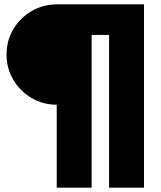

<svg xmlns="http://www.w3.org/2000/svg" viewBox="-20 -750 740 880"><path d="M240 -270Q177 -270 124.5 -301Q72 -332 41 -384.5Q10 -437 10 -500Q10 -564 41 -616Q72 -668 124.5 -699Q177 -730 240 -730H640V110H480V-590H400V110H240Z"/></svg>

Font: M PLUS 1 Black
Style: Regular
Weight: 900
Designer: Coji Morishita
Foundry: UNDERFOREST DESIGN
Version: Version 1.001